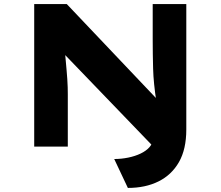

<svg xmlns="http://www.w3.org/2000/svg" viewBox="-20 -720 1083 943"><path d="M608 203 541 61Q576 61 610 54Q644 47 671 34Q698 21 714 3Q730 -15 730 -35V-56L735 2L294 -456L299 -465Q301 -443 303 -421Q305 -399 307 -376Q309 -353 310.5 -331.5Q312 -310 312.5 -291.5Q313 -273 313 -258V0H148V-700H308L755 -229L748 -221Q741 -267 737 -306.5Q733 -346 732 -382.5Q731 -419 730.5 -454.5Q730 -490 730 -527V-700H895V-84Q895 13 859 76Q823 139 758.5 171Q694 203 608 203Z"/></svg>

Font: Lexend Peta
Style: Bold
Weight: 700
Designer: Bonnie Shaver-Troup, Thomas Jockin
Foundry: Lexend
Version: Version 1.007